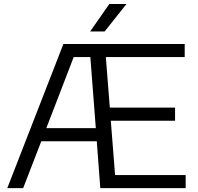

<svg xmlns="http://www.w3.org/2000/svg" viewBox="-20 -966 1017 986"><path d="M17.5 0 305.5 -740H928.5V-673H523.5L544 -413.5H879V-346H549L571 -67H933.5V0H495L477 -240.5H192L99 0ZM358.5 -673 218 -308H472L444 -673ZM443 -804.5 541.5 -945.5H629.5L517.5 -804.5Z"/></svg>

Font: Encode Sans Semi Expanded
Style: Regular
Weight: 400
Width: 6
Designer: Multiple Designers
Foundry: Impallari Type
Version: Version 3.000; ttfautohint (v1.8.3) -l 8 -r 50 -G 200 -x 14 